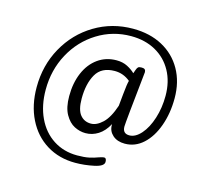

<svg xmlns="http://www.w3.org/2000/svg" viewBox="-115 -841 1205 1104"><g transform="rotate(15 487.0 -289.5)"><path d="M879 -380Q879 -290 852 -215Q825 -140 777.5 -97Q730 -54 669 -54Q624 -54 597 -78Q570 -102 570 -137V-144Q545 -98 510 -76Q475 -54 435 -54Q401 -54 368.5 -70.5Q336 -87 313 -127.5Q290 -168 290 -236Q290 -314 316 -375Q342 -436 390 -470.5Q438 -505 501 -505Q538 -505 566 -490.5Q594 -476 612 -458Q615 -466 619.5 -479Q624 -492 629.5 -497Q635 -502 647 -502H653Q675 -502 675 -481Q642 -172 642 -149Q642 -107 682 -107Q718 -107 751.5 -145Q785 -183 805 -246Q825 -309 825 -380Q825 -464 790 -527.5Q755 -591 692 -626Q629 -661 546 -661Q437 -661 346 -604.5Q255 -548 202.5 -451Q150 -354 150 -237Q150 -143 184 -70.5Q218 2 280 42Q342 82 422 82Q465 82 493 76Q521 70 547 60Q568 53 576 53Q590 53 590 76Q590 102 533.5 114Q477 126 422 126Q326 126 252 80.5Q178 35 137 -47.5Q96 -130 96 -237Q96 -367 155.5 -474Q215 -581 318 -643Q421 -705 546 -705Q646 -705 721 -664.5Q796 -624 837.5 -550.5Q879 -477 879 -380ZM599 -409Q558 -443 507 -443Q428 -443 395.5 -386Q363 -329 363 -241Q363 -174 387 -144.5Q411 -115 451 -115Q485 -115 520 -148Q555 -181 580 -256Q581 -265 587 -327Q593 -389 599 -409Z"/></g></svg>

Font: Asap-Regular
Style: Regular
Weight: 400
Designer: Pablo Cosgaya
Foundry: Omnibus-Type
Version: Version 2.000; ttfautohint (v1.8)